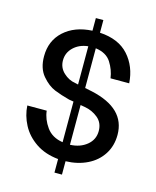

<svg xmlns="http://www.w3.org/2000/svg" viewBox="-124 -848 823 1013"><g transform="rotate(15 287.5 -341.0)"><path d="M42 -224H148Q153 -178 183 -136Q213 -94 272 -85V-307L247 -311Q201 -323 164 -338Q127 -353 93.5 -392.5Q60 -432 60 -498Q60 -583 118 -636Q176 -689 272 -694V-763H313V-694Q416 -688 470.5 -627.5Q525 -567 531 -476H429Q423 -521 397.5 -561Q372 -601 313 -609V-392L352 -384Q542 -342 542 -197Q542 -137 512.5 -91Q483 -45 431 -19.5Q379 6 313 8V81H272V7Q200 0 149 -34.5Q98 -69 71.5 -119.5Q45 -170 42 -224ZM313 -82Q368 -84 404.5 -114Q441 -144 441 -191Q441 -236 409.5 -262Q378 -288 336 -295L313 -299ZM191 -436Q220 -409 255 -404L272 -400V-609Q224 -604 193 -574.5Q162 -545 162 -503Q162 -463 191 -436Z"/></g></svg>

Font: Lopes Sans Medium
Style: Regular
Weight: 500
Designer: Gabriel Lam, Diego Maldonado
Foundry: TypeRant, Foresti Design
Version: Version 4.000